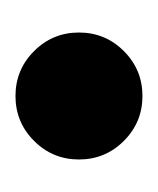

<svg xmlns="http://www.w3.org/2000/svg" viewBox="2 -270 204 248"><g transform="rotate(-90 104.0 -146.0)"><path d="M104 -64Q70 -64 46 -88Q22 -112 22 -146Q22 -180 46 -204Q70 -228 104 -228Q138 -228 162 -204Q186 -180 186 -146Q186 -112 162 -88Q138 -64 104 -64Z"/></g></svg>

Font: Nerko One
Style: Regular
Weight: 400
Designer: Nermin Kahrimanovic
Foundry: Nermin Kahrimanovic
Version: Version 1.101